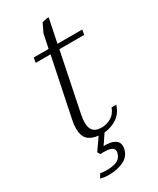

<svg xmlns="http://www.w3.org/2000/svg" viewBox="-204 -662 754 919"><g transform="rotate(-30 173.5 -202.0)"><path d="M139 -121Q134 -93 134 -78Q134 -47 148.5 -32Q163 -17 193 -17Q222 -17 246.5 -31.5Q271 -46 282 -77H308Q295 -35 263 -14Q231 7 193 10L156 65L166 64L177 65Q203 66 220 77.5Q237 89 237 111Q237 119 236 123Q228 162 193 179.5Q158 197 106 197Q90 197 64 191L77 169Q83 170 94 171Q105 172 111 172Q148 172 170 161.5Q192 151 198 123Q201 107 189.5 99Q178 91 159 90L140 89L124 90L115 75L161 9Q122 5 103 -14.5Q84 -34 84 -73Q84 -98 89 -119L156 -443H74L79 -470H161L177 -547L200 -595L226 -601H237L210 -470H347L342 -443H205Z"/></g></svg>

Font: Taviraj ExtraLight
Style: Italic
Weight: 275
Italic angle: -12°
Designer: Katatrad Team
Foundry: CadsonDemak
Version: Version 1.001